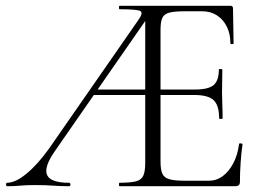

<svg xmlns="http://www.w3.org/2000/svg" viewBox="-20 -645 911 665"><path d="M5 0Q1 0 1 -6Q1 -12 5 -12Q34 -12 73 -44.5Q112 -77 151 -132L458 -574Q477 -600 466.5 -606.5Q456 -613 394 -613Q392 -613 392 -619Q392 -625 394 -625H778Q787 -625 787 -616L789 -495Q789 -492 783.5 -492Q778 -492 778 -495Q778 -528 765.5 -553Q753 -578 731 -592Q709 -606 680 -606H622Q586 -606 567.5 -601.5Q549 -597 542.5 -583.5Q536 -570 536 -543V-85Q536 -57 542.5 -43Q549 -29 567.5 -24Q586 -19 622 -19H703Q730 -19 751.5 -35Q773 -51 788 -79.5Q803 -108 808 -146Q808 -149 814 -148.5Q820 -148 820 -145Q816 -119 813.5 -82.5Q811 -46 811 -15Q811 0 795 0H394Q392 0 392 -6Q392 -12 394 -12Q432 -12 451 -17Q470 -22 476.5 -37Q483 -52 483 -81V-588L505 -604L171 -123Q131 -66 143 -39Q155 -12 219 -12Q224 -12 224 -6Q224 0 219 0Q189 0 164 -2Q139 -4 101 -4Q69 -4 50 -2Q31 0 5 0ZM290 -316 305 -335H511L518 -316ZM739 -235Q739 -280 720 -298Q701 -316 653 -316H511V-335H656Q702 -335 720 -350.5Q738 -366 738 -404Q738 -406 744 -406Q750 -406 750 -404Q750 -375 749.5 -359Q749 -343 749 -325Q749 -303 750 -281.5Q751 -260 751 -235Q751 -233 745 -233Q739 -233 739 -235Z"/></svg>

Font: Cormorant Garamond Light Light
Style: Regular
Weight: 300
Version: Version 4.001